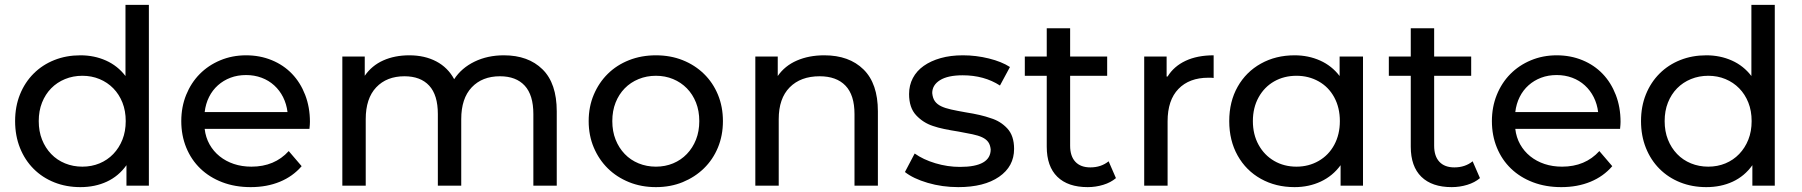

<svg xmlns="http://www.w3.org/2000/svg" viewBox="-20 -762 7395 788"><path d="M591 -742V0H499V-84Q467 -39 418.5 -16.5Q370 6 310 6Q252 6 203 -13.5Q154 -33 118 -69Q82 -105 62 -155Q42 -205 42 -265Q42 -325 62 -374.5Q82 -424 118 -460Q154 -496 203 -515.5Q252 -535 310 -535Q367 -535 415 -513.5Q463 -492 495 -450V-742ZM496 -265Q496 -307 482.5 -341Q469 -375 445 -399.5Q421 -424 388.5 -437.5Q356 -451 318 -451Q280 -451 247 -437.5Q214 -424 190 -399.5Q166 -375 152.5 -341Q139 -307 139 -265Q139 -223 152.5 -189Q166 -155 190 -130Q214 -105 247 -91.5Q280 -78 318 -78Q356 -78 388.5 -91.5Q421 -105 445 -130Q469 -155 482.5 -189Q496 -223 496 -265Z M1250 -233H820Q824 -198 840 -169.5Q856 -141 881.5 -120.5Q907 -100 940 -89Q973 -78 1012 -78Q1107 -78 1165 -142L1218 -80Q1182 -38 1128.5 -16Q1075 6 1009 6Q945 6 892.5 -14Q840 -34 802.5 -70Q765 -106 744.5 -156Q724 -206 724 -265Q724 -323 744 -372.5Q764 -422 799.5 -458Q835 -494 884 -514.5Q933 -535 990 -535Q1047 -535 1095.5 -515Q1144 -495 1178.5 -459Q1213 -423 1232.5 -372.5Q1252 -322 1252 -262Q1252 -257 1251.5 -249.5Q1251 -242 1250 -233ZM820 -302H1160Q1156 -335 1142 -363Q1128 -391 1105.5 -411.5Q1083 -432 1053.5 -443Q1024 -454 990 -454Q955 -454 926 -443Q897 -432 874.5 -412Q852 -392 838 -364Q824 -336 820 -302Z M2265 -305V0H2169V-294Q2169 -372 2133.5 -410.5Q2098 -449 2032 -449Q1959 -449 1916 -403.5Q1873 -358 1873 -273V0H1777V-294Q1777 -372 1741.5 -410.5Q1706 -449 1640 -449Q1567 -449 1524 -403.5Q1481 -358 1481 -273V0H1385V-530H1477V-451Q1506 -493 1553 -514Q1600 -535 1660 -535Q1723 -535 1770.5 -510Q1818 -485 1844 -437Q1874 -483 1927.5 -509Q1981 -535 2048 -535Q2148 -535 2206.5 -477.5Q2265 -420 2265 -305Z M2396 -265Q2396 -324 2417 -373.5Q2438 -423 2474.5 -459Q2511 -495 2561.5 -515Q2612 -535 2672 -535Q2732 -535 2782 -515Q2832 -495 2869 -459Q2906 -423 2926.5 -373.5Q2947 -324 2947 -265Q2947 -206 2926.5 -156.5Q2906 -107 2869 -71Q2832 -35 2782 -14.5Q2732 6 2672 6Q2612 6 2561.5 -14.5Q2511 -35 2474.5 -71Q2438 -107 2417 -156.5Q2396 -206 2396 -265ZM2850 -265Q2850 -307 2836.5 -341Q2823 -375 2799 -399.5Q2775 -424 2742.5 -437.5Q2710 -451 2672 -451Q2634 -451 2601 -437.5Q2568 -424 2544 -399.5Q2520 -375 2506.5 -341Q2493 -307 2493 -265Q2493 -223 2506.5 -189Q2520 -155 2544 -130Q2568 -105 2601 -91.5Q2634 -78 2672 -78Q2710 -78 2742.5 -91.5Q2775 -105 2799 -130Q2823 -155 2836.5 -189Q2850 -223 2850 -265Z M3583 -305V0H3487V-294Q3487 -372 3450 -410.5Q3413 -449 3344 -449Q3266 -449 3221 -403.5Q3176 -358 3176 -273V0H3080V-530H3172V-450Q3201 -492 3250.5 -513.5Q3300 -535 3363 -535Q3465 -535 3524 -477Q3583 -419 3583 -305Z M3694 -56 3734 -132Q3769 -107 3819 -92Q3869 -77 3920 -77Q4046 -77 4046 -149Q4044 -168 4035.5 -179.5Q4027 -191 4011 -198.5Q3995 -206 3971 -211Q3947 -216 3914 -222Q3882 -227 3855.5 -232.5Q3829 -238 3809 -245Q3769 -258 3740 -289Q3711 -320 3711 -376Q3711 -412 3726.5 -441.5Q3742 -471 3771 -491.5Q3800 -512 3840.5 -523.5Q3881 -535 3932 -535Q3986 -535 4038.5 -522Q4091 -509 4125 -487L4084 -411Q4019 -453 3931 -453Q3870 -453 3838 -433Q3806 -413 3806 -380Q3808 -359 3817 -346.5Q3826 -334 3842.5 -326Q3859 -318 3884 -312.5Q3909 -307 3943 -301Q4007 -291 4046 -277Q4086 -265 4114 -235Q4142 -205 4142 -151Q4142 -79 4080.5 -36.5Q4019 6 3913 6Q3847 6 3787.5 -11.5Q3728 -29 3694 -56Z M4560 -31Q4539 -13 4508 -3.5Q4477 6 4444 6Q4363 6 4319.5 -36.5Q4276 -79 4276 -160V-451H4186V-530H4276V-646H4372V-530H4524V-451H4372V-164Q4372 -121 4393.5 -98Q4415 -75 4455 -75Q4499 -75 4530 -100Z M4772 -448Q4798 -490 4846 -512.5Q4894 -535 4961 -535V-442Q4957 -443 4951 -443H4939Q4861 -443 4816.5 -397Q4772 -351 4772 -264V0H4676V-530H4768V-448Z M5574 -530V0H5482V-84Q5450 -40 5401 -17Q5352 6 5293 6Q5216 6 5155 -28Q5094 -62 5059.5 -123.5Q5025 -185 5025 -265Q5025 -345 5059.5 -406Q5094 -467 5155 -501Q5216 -535 5293 -535Q5350 -535 5398 -513.5Q5446 -492 5478 -450V-530ZM5479 -265Q5479 -320 5456 -362.5Q5433 -405 5392 -428Q5351 -451 5301 -451Q5250 -451 5209.5 -428Q5169 -405 5145.5 -362.5Q5122 -320 5122 -265Q5122 -210 5145.5 -167.5Q5169 -125 5209.5 -101.5Q5250 -78 5301 -78Q5351 -78 5392 -101.5Q5433 -125 5456 -167.5Q5479 -210 5479 -265Z M6054 -31Q6033 -13 6002 -3.5Q5971 6 5938 6Q5857 6 5813.5 -36.5Q5770 -79 5770 -160V-451H5680V-530H5770V-646H5866V-530H6018V-451H5866V-164Q5866 -121 5887.5 -98Q5909 -75 5949 -75Q5993 -75 6024 -100Z M6629 -233H6199Q6203 -198 6219 -169.5Q6235 -141 6260.5 -120.5Q6286 -100 6319 -89Q6352 -78 6391 -78Q6486 -78 6544 -142L6597 -80Q6561 -38 6507.5 -16Q6454 6 6388 6Q6324 6 6271.5 -14Q6219 -34 6181.5 -70Q6144 -106 6123.5 -156Q6103 -206 6103 -265Q6103 -323 6123 -372.5Q6143 -422 6178.5 -458Q6214 -494 6263 -514.5Q6312 -535 6369 -535Q6426 -535 6474.5 -515Q6523 -495 6557.5 -459Q6592 -423 6611.5 -372.5Q6631 -322 6631 -262Q6631 -257 6630.5 -249.5Q6630 -242 6629 -233ZM6199 -302H6539Q6535 -335 6521 -363Q6507 -391 6484.5 -411.5Q6462 -432 6432.5 -443Q6403 -454 6369 -454Q6334 -454 6305 -443Q6276 -432 6253.5 -412Q6231 -392 6217 -364Q6203 -336 6199 -302Z M7264 -742V0H7172V-84Q7140 -39 7091.5 -16.5Q7043 6 6983 6Q6925 6 6876 -13.5Q6827 -33 6791 -69Q6755 -105 6735 -155Q6715 -205 6715 -265Q6715 -325 6735 -374.5Q6755 -424 6791 -460Q6827 -496 6876 -515.5Q6925 -535 6983 -535Q7040 -535 7088 -513.5Q7136 -492 7168 -450V-742ZM7169 -265Q7169 -307 7155.5 -341Q7142 -375 7118 -399.5Q7094 -424 7061.5 -437.5Q7029 -451 6991 -451Q6953 -451 6920 -437.5Q6887 -424 6863 -399.5Q6839 -375 6825.5 -341Q6812 -307 6812 -265Q6812 -223 6825.5 -189Q6839 -155 6863 -130Q6887 -105 6920 -91.5Q6953 -78 6991 -78Q7029 -78 7061.5 -91.5Q7094 -105 7118 -130Q7142 -155 7155.5 -189Q7169 -223 7169 -265Z"/></svg>

Font: CMG Sans Medium
Style: Regular
Weight: 500
Designer: Julieta Ulanovsky
Foundry: Julieta Ulanovsky
Version: Version 7.200